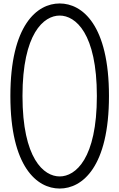

<svg xmlns="http://www.w3.org/2000/svg" viewBox="-20 -1005 690 1110"><path d="M325 -985C194 -985 40 -860 40 -450C40 -40 194 85 325 85C456 85 610 -40 610 -450C610 -860 456 -985 325 -985ZM325 15C233 15 110 -88 110 -450C110 -812 233 -915 325 -915C417 -915 540 -812 540 -450C540 -88 417 15 325 15Z"/></svg>

Font: Abbots Morton Experiment
Style: Regular
Weight: 400
Designer: Nathan Sharfi
Version: Version 1.000;PS 001.000;hotconv 1.0.70;makeotf.lib2.5.58329